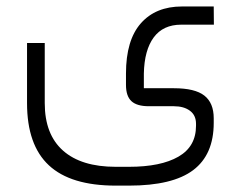

<svg xmlns="http://www.w3.org/2000/svg" viewBox="-20 -355 744 593"><path d="M369.1 -127.9Q369.1 -231 415 -283Q460.9 -335 542 -335H640.1L640.6 -278.8H539.6Q483.9 -278.8 454.8 -239.5Q425.8 -200.2 424.3 -127.9V-97.2V-82.5H439H517.1Q582 -82.5 611.1 -59.8Q640.1 -37.1 640.1 10.3V24.4Q640.1 122.6 576.7 170.4Q513.2 218.3 378.4 218.3H337.4Q198.2 218.3 130.9 155.5Q63.5 92.8 63.5 -36.6V-222.2H118.2V-36.6Q118.2 60.1 174.6 110.1Q231 160.2 337.4 160.2H378.4Q476.6 160.2 531 128.9Q585.4 97.7 585.4 33.2V27.3Q585.4 1 566.7 -12.9Q547.9 -26.9 517.1 -26.9H439.9Q402.8 -26.9 386 -42.5Q369.1 -58.1 369.1 -92.8Z"/></svg>

Font: Shabnam Thin FD-WOL
Style: Thin-FD-WOL
Weight: 100
Foundry: DejaVu fonts team - Redesigned by Saber Rastikerdar - Based on Vazir font
Version: Version 5.0.1